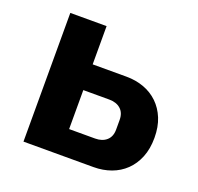

<svg xmlns="http://www.w3.org/2000/svg" viewBox="-98 -631 758 736"><g transform="rotate(20 280.5 -262.5)"><path d="M69 -525H217V-369H355Q393 -369 426 -357Q459 -345 483.5 -321.5Q508 -298 522 -264Q536 -230 536 -185Q536 -140 522 -105.5Q508 -71 483.5 -47.5Q459 -24 426 -12Q393 0 355 0H69ZM323 -105Q352 -105 369.5 -120.5Q387 -136 387 -165V-204Q387 -233 369.5 -248.5Q352 -264 323 -264H217V-105Z"/></g></svg>

Font: IBMPlexSans-Bold
Style: Bold
Weight: 700
Designer: Mike Abbink, Paul van der Laan, Pieter van Rosmalen
Foundry: Bold Monday
Version: Version 3.1